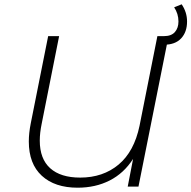

<svg xmlns="http://www.w3.org/2000/svg" viewBox="-20 -868 890 893"><path d="M764 -700 624 0H574L599 -129Q556 -62 490 -28.5Q424 5 341 5Q235 5 174.5 -50.5Q114 -106 114 -210Q114 -249 123 -294L204 -700H255L174 -293Q165 -250 165 -214Q165 -129 213.5 -85.5Q262 -42 353 -42Q459 -42 531.5 -102.5Q604 -163 629 -283L712 -700ZM730 -700H743Q777 -700 793.5 -719Q810 -738 810 -768Q810 -804 790 -834L825 -848Q850 -811 850 -768Q850 -719 822.5 -689.5Q795 -660 743 -660H730Z"/></svg>

Font: Montserrat Alternates Light
Style: Italic
Weight: 300
Italic angle: -11.3°
Designer: Julieta Ulanovsky
Foundry: Julieta Ulanovsky
Version: Version 7.200